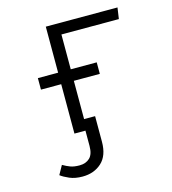

<svg xmlns="http://www.w3.org/2000/svg" viewBox="-111 -629 837 934"><g transform="rotate(-15 307.5 -162.5)"><path d="M190.3 212.3Q152.8 212.3 125.4 200.5Q97.9 188.7 82.1 176.4L107.2 131.3Q126.7 142.6 144.6 149.2Q162.6 155.9 190.3 155.9Q222.1 155.9 241.5 137.4Q261 119 261 76.9V0H205.6V-248.7H103.6V-306.7H205.6V-538.5H566.7L558.5 -482.1H269.2V-306.7H400V-248.7H269.2V-55.9H324.6V72.8Q324.6 142.6 286.7 177.4Q248.7 212.3 190.3 212.3Z"/></g></svg>

Font: Fira Code Light
Style: Regular
Weight: 300
Monospace: yes
Designer: Carrois Corporate, Edenspiekermann AG, Nikita Prokopov
Foundry: Carrois Corporate, Edenspiekermann AG, Nikita Prokopov
Version: Version 6.000; ttfautohint (v1.8.2) -l 8 -r 50 -G 200 -x 14 